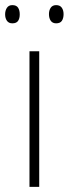

<svg xmlns="http://www.w3.org/2000/svg" viewBox="-33 -729 268 749"><path d="M120 0H82V-529H120ZM-13 -673Q-13 -688 -6 -698.5Q1 -709 15 -709Q31 -709 37.5 -699Q44 -689 44 -673Q44 -657 37.5 -647.5Q31 -638 15 -638Q1 -638 -6 -648Q-13 -658 -13 -673ZM158 -674Q158 -689 165 -699Q172 -709 186 -709Q201 -709 208 -699Q215 -689 215 -674Q215 -658 208.5 -648Q202 -638 186 -638Q172 -638 165 -648Q158 -658 158 -674Z"/></svg>

Font: Noto Sans Hebrew SemiCondensed ExtraLight
Style: Regular
Weight: 200
Width: 4
Designer: Monotype Design Team
Foundry: Monotype Imaging Inc.
Version: Version 2.004; ttfautohint (v1.8.4.7-5d5b)